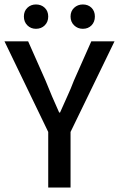

<svg xmlns="http://www.w3.org/2000/svg" viewBox="-22 -840 533 860"><path d="M194 0V-249L-2 -655H104L182 -479Q197 -442 211.5 -407.5Q226 -373 243 -336H247Q263 -373 279 -407.5Q295 -442 309 -479L387 -655H491L294 -249V0ZM139 -711Q116 -711 100.5 -726.5Q85 -742 85 -766Q85 -790 100.5 -805Q116 -820 139 -820Q163 -820 178.5 -805Q194 -790 194 -766Q194 -742 178.5 -726.5Q163 -711 139 -711ZM349 -711Q326 -711 310 -726.5Q294 -742 294 -766Q294 -790 310 -805Q326 -820 349 -820Q373 -820 388 -805Q403 -790 403 -766Q403 -742 388 -726.5Q373 -711 349 -711Z"/></svg>

Font: Source Sans 3 Medium
Style: Regular
Weight: 500
Designer: Paul D. Hunt
Foundry: Adobe
Version: Version 3.052;hotconv 1.1.0;makeotfexe 2.6.0